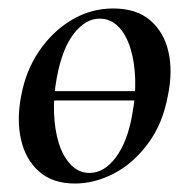

<svg xmlns="http://www.w3.org/2000/svg" viewBox="-20 -419 445 453"><path d="M71 -182V-204H343V-182ZM157 14Q104 14 72 -14.5Q40 -43 29.5 -90Q19 -137 30 -193Q41 -253 73 -299.5Q105 -346 150 -372.5Q195 -399 247 -399Q302 -399 334.5 -371Q367 -343 377.5 -296.5Q388 -250 376 -193Q364 -127 329 -80Q294 -33 248.5 -9.5Q203 14 157 14ZM191 -11Q226 -11 253.5 -48Q281 -85 292 -149Q300 -191 299 -231Q298 -271 288 -304Q278 -337 259.5 -356Q241 -375 215 -375Q182 -375 154.5 -340Q127 -305 114 -236Q106 -193 107.5 -152.5Q109 -112 119 -80.5Q129 -49 147.5 -30Q166 -11 191 -11Z"/></svg>

Font: Cormorant SemiBold
Style: Italic
Weight: 600
Italic angle: -10°
Designer: Christian Thalmann (Catharsis Fonts)
Foundry: Catharsis Fonts
Version: Version 4.000